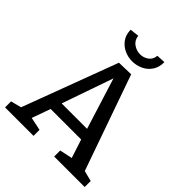

<svg xmlns="http://www.w3.org/2000/svg" viewBox="-244 -1050 1197 1197"><g transform="rotate(45 355.0 -451.5)"><path d="M255 -53V0H4V-53L74 -71L309 -699L414 -702L636 -71L706 -53V0H437V-53L521 -71L481 -194H212L168 -71ZM236 -267H460L354 -606ZM360 -763Q325 -763 292 -778Q259 -793 237.5 -822.5Q216 -852 215 -896L275 -903Q280 -866 307 -847.5Q334 -829 365 -829Q395 -829 420 -846.5Q445 -864 448 -899L507 -902Q507 -856 486 -825Q465 -794 431 -778.5Q397 -763 360 -763Z"/></g></svg>

Font: Bitter Medium
Style: Regular
Weight: 500
Designer: Sol Matas, and Bitter project Authors
Foundry: Sol Matas
Version: Version 2.001